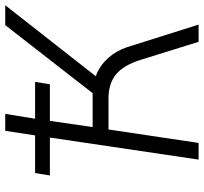

<svg xmlns="http://www.w3.org/2000/svg" viewBox="-42 -716 759 714"><g transform="rotate(-90 337.0 -359.5)"><path d="M100 0 182 -553H41L50 -608H190L207 -719H270L252 -608H389L380 -553H244L221 -394H356L333 -376L600 -719H674L398 -367L375 -390Q411 -386 439.5 -368.5Q468 -351 490 -321Q512 -291 524 -247L602 0H538L472 -212Q452 -278 417.5 -306.5Q383 -335 328 -335H212L162 0Z"/></g></svg>

Font: Nunitoga
Style: Light Italic
Weight: 300
Italic angle: -9°
Designer: Vernon Adams
Foundry: Vernon Adams
Version: Version 1.0